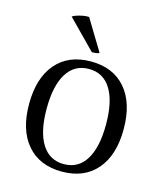

<svg xmlns="http://www.w3.org/2000/svg" viewBox="-110 -803 767 899"><g transform="rotate(15 273.5 -353.5)"><path d="M273.5 12.9Q165.1 12.9 104.7 -57.5Q44.2 -127.8 44.2 -253.7Q44.2 -380 104.7 -450.4Q165.1 -520.8 273.5 -520.8Q381.8 -520.8 442.3 -450.4Q502.7 -380 502.7 -253.7Q502.7 -127.8 442.3 -57.5Q381.8 12.9 273.5 12.9ZM273.5 -23.4Q343.3 -23.4 380.2 -83.1Q417.2 -142.8 417.2 -253.7Q417.2 -365.1 380.2 -424.8Q343.3 -484.5 273.5 -484.5Q203.7 -484.5 166.5 -424.8Q129.3 -365.1 129.3 -253.7Q129.3 -142.8 166.5 -83.1Q203.7 -23.4 273.5 -23.4ZM130.8 -700.5Q137.4 -705.5 151.3 -710.1Q165.2 -714.7 181.7 -717.8Q198.2 -720.9 210.5 -719.5L301 -570.3Q297.7 -566.3 285.7 -564.8Q273.6 -563.4 265.4 -563.5Z"/></g></svg>

Font: Arima Thin
Style: Regular
Weight: 100
Designer: Joana Correia and Natanael Gama
Foundry: NDISCOVER
Version: Version 1.101;gftools[0.9.23]